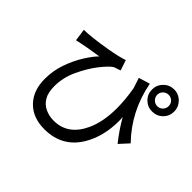

<svg xmlns="http://www.w3.org/2000/svg" viewBox="-184 -1067 1368 1368"><g transform="rotate(45 500.0 -382.5)"><path d="M860 -587Q814 -587 781.5 -619Q749 -651 749 -698Q749 -744 781.5 -777Q814 -810 860 -810Q907 -810 939.5 -777Q972 -744 972 -698Q972 -651 939.5 -619Q907 -587 860 -587ZM860 -640Q884 -640 900.5 -657Q917 -674 917 -698Q917 -722 900.5 -738.5Q884 -755 860 -755Q836 -755 819 -738.5Q802 -722 802 -698Q802 -674 819 -657Q836 -640 860 -640ZM407 45Q290 45 222.5 -24.5Q155 -94 155 -211Q155 -294 181.5 -369.5Q208 -445 247 -507Q286 -569 317 -599Q224 -585 175 -575L118 -563L105 -655Q176 -655 324 -680Q418 -696 469 -714L495 -636Q484 -631 473 -628Q455 -623 442 -617Q409 -594 362.5 -533.5Q316 -473 278 -391Q240 -309 240 -222Q240 -158 263 -119.5Q286 -81 325.5 -63Q365 -45 410 -45Q555 -45 624 -197Q667 -291 667 -426Q667 -511 650 -611Q634 -658 624 -690L709 -716Q753 -484 913 -319L850 -250Q784 -333 740 -412Q742 -394 742 -373Q742 -219 675 -105Q586 45 407 45Z"/></g></svg>

Font: LXGW 975 Gothic SC
Style: Regular
Weight: 400
Version: Version 2.01;February 25, 2021